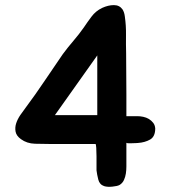

<svg xmlns="http://www.w3.org/2000/svg" viewBox="-20 -649 668 752"><path d="M460 -612Q467 -601 469 -584Q474 -549 473.5 -512.5Q473 -476 474 -441Q474 -400 474.5 -360Q475 -320 475 -279V-194H518Q529 -194 541 -191.5Q553 -189 563 -183Q573 -177 580 -168Q587 -159 588 -146Q588 -114 568 -102.5Q548 -91 520 -89Q518 -89 511.5 -88.5Q505 -88 497 -88Q489 -88 482.5 -88Q476 -88 475 -90V-22Q475 -11 475 3Q475 17 473 30.5Q471 44 465.5 56Q460 68 449 75Q444 78 436.5 79.5Q429 81 420 82Q411 83 402.5 82.5Q394 82 388 80Q370 74 365 54.5Q360 35 358 18Q358 15 358 -1.5Q358 -18 358 -36.5Q358 -55 357 -70Q356 -85 354 -85H178Q149 -85 117 -86Q85 -87 62 -104Q44 -117 41 -133.5Q38 -150 43.5 -166.5Q49 -183 60 -199Q71 -215 81 -228Q119 -279 154.5 -332Q190 -385 226 -437Q246 -464 267.5 -489Q289 -514 308 -541Q322 -562 338.5 -584Q355 -606 380 -618Q404 -629 426 -629Q448 -629 460 -612ZM361 -432 195 -198H361Z"/></svg>

Font: BM JUA 
Style: Regular
Weight: 400
Designer: BONGJIN KIM, JAEHYUN KEUM, JUHEE TAE
Foundry: WOOWA BROTHERS Corporation.
Version: Version 1.000